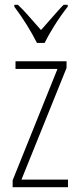

<svg xmlns="http://www.w3.org/2000/svg" viewBox="-20 -785 332 805"><path d="M135 -605H167C185 -642 224 -707 264 -757V-765H247C237 -756 218 -734 152 -659C83 -736 93 -728 55 -765H40V-757C79 -705 110 -654 135 -605ZM33 0H265V-32H70L259 -500V-528H45V-496H221L33 -29Z"/></svg>

Font: Kathrein 37 Thin Condensed
Style: Regular
Weight: 250
Width: 3
Designer: Lazydogs Typefoundry, based on Open Sans by Ascender Corporation
Foundry: Lazydogs Typefoundry
Version: Version 1.003;PS 001.003;hotconv 1.0.88;makeotf.lib2.5.64775